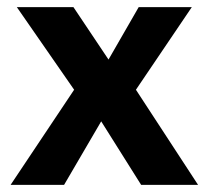

<svg xmlns="http://www.w3.org/2000/svg" viewBox="-20 -520 587 540"><path d="M537.1 0H377L264.6 -178.7L160.2 0H9.8L188.5 -267.6L27.3 -500H186.5L285.2 -352.5L370.1 -500H519.5L362.3 -267.6Z"/></svg>

Font: FreeUniversal
Style: Bold
Weight: 700
Version: Version 1.001